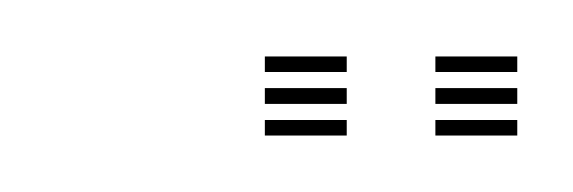

<svg xmlns="http://www.w3.org/2000/svg" viewBox="-20 -693 203 68"><path d="M134.2 -667.5V-673H163.2V-667.5ZM73.8 -645V-650.5H102.8V-645ZM73.8 -656.2V-661.8H102.8V-656.2ZM73.8 -667.5V-673H102.8V-667.5ZM134.2 -645V-650.5H163.2V-645ZM134.2 -656.2V-661.8H163.2V-656.2Z"/></svg>

Font: Big Shoulders Inline Display Thin ExtraLight
Style: Regular
Weight: 250
Version: Version 2.002